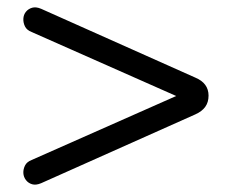

<svg xmlns="http://www.w3.org/2000/svg" viewBox="-20 -548 640 522"><path d="M92 -50Q78 -44 67.5 -47Q57 -50 50.5 -58.5Q44 -67 43.5 -77.5Q43 -88 48 -98Q53 -108 66 -113L511 -310V-264L66 -461Q53 -466 48 -476Q43 -486 43.5 -497Q44 -508 50.5 -516Q57 -524 67.5 -527Q78 -530 92 -524L511 -337Q547 -322 547 -288Q547 -270 538 -257.5Q529 -245 511 -237Z"/></svg>

Font: Nunito ExtraLight Medium
Style: Regular
Weight: 500
Version: Version 3.602